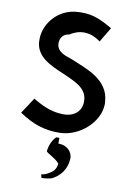

<svg xmlns="http://www.w3.org/2000/svg" viewBox="-104 -768 764 1110"><g transform="rotate(10 278.0 -213.0)"><path d="M365 141C368 99 329 66 290 66H282V32H264C245 49 227 83 224 122C240 137 280 154 298 176L302 180L301 184C298 212 281 230 264 239C248 250 229 257 215 258L220 278C236 278 257 276 279 270C326 247 362 203 365 141ZM234 -566C285 -600 349 -606 414 -557L466 -644C384 -691 335 -711 246 -702C145 -690 75 -606 70 -519V-493C78 -405 162 -370 243 -336C304 -307 386 -282 386 -200C386 -131 330 -104 276 -106C197 -108 141 -143 100 -166L39 -73C117 -21 186 5 281 3C396 -1 500 -98 506 -195C507 -203 507 -211 506 -218C499 -349 367 -388 276 -427C241 -440 186 -451 182 -502V-503C181 -541 203 -563 234 -566Z"/></g></svg>

Font: Bluebird
Style: LiNrw
Weight: 300
Designer: Jasper
Foundry: Cannot Into Space Fonts
Version: Version 0.98